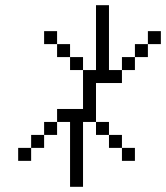

<svg xmlns="http://www.w3.org/2000/svg" viewBox="-20 -720 640 740"><path d="M350 -450H300V-300H200V-250H250V0H300V-250H350V-400H450V-450H400V-700H350ZM50 -100H100V-150H50ZM100 -150H150V-200H100ZM150 -200H200V-250H150ZM150 -550H200V-600H150ZM200 -500H250V-550H200ZM250 -450H300V-500H250ZM350 -200H400V-250H350ZM400 -150H450V-200H400ZM450 -100H500V-150H450ZM450 -450H500V-500H450ZM500 -500H550V-550H500ZM550 -550H600V-600H550Z"/></svg>

Font: LS-VG5000 Light Shifted
Style: Regular
Weight: 400
Designer: Justin Bihan, 2021
Foundry: Justin Bihan, 2021
Version: Version 1.000;Glyphs 3.1.2 (3151)